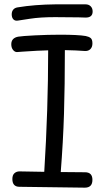

<svg xmlns="http://www.w3.org/2000/svg" viewBox="-20 -869 478 885"><path d="M406 -40Q406 -4 371 -4L68 -8Q37 -9 37 -44Q37 -62 46.5 -70.5Q56 -79 70 -79L184 -77Q202 -365 202 -637Q157 -636 85 -631L58 -629Q48 -629 40 -639Q32 -649 32 -665Q32 -694 64 -700Q82 -703 141 -706Q200 -709 256 -709Q340 -709 375 -703Q390 -700 398 -693.5Q406 -687 406 -669Q406 -652 396.5 -642.5Q387 -633 371 -634Q332 -637 279 -638Q279 -476 275 -345.5Q271 -215 260 -76L372 -75Q406 -75 406 -40ZM34 -803Q34 -816 41 -824.5Q48 -833 61 -835Q139 -848 237 -849H295H374Q389 -849 398 -840Q407 -831 407 -816Q407 -788 375 -788Q357 -788 343 -789L234 -790Q165 -790 117.5 -782.5Q70 -775 62 -774Q49 -772 41.5 -780Q34 -788 34 -803Z"/></svg>

Font: Mali
Style: Regular
Weight: 400
Version: Version 1.000; ttfautohint (v1.6)